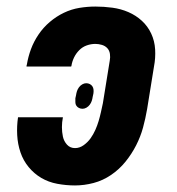

<svg xmlns="http://www.w3.org/2000/svg" viewBox="-20 -558 540 586"><path d="M209 8Q182 8 155 3Q128 -2 106 -15Q84 -28 67.5 -48Q51 -68 42.5 -93Q34 -118 32.5 -145.5Q31 -173 35 -200H172Q169 -185 169 -170Q169 -155 172 -141Q175 -127 184.5 -116.5Q194 -106 209 -106Q223 -106 235.5 -115Q248 -124 256.5 -136Q265 -148 271 -161.5Q277 -175 281 -188.5Q285 -202 288 -215.5Q291 -229 294 -243L315 -373Q317 -383 315.5 -393.5Q314 -404 307.5 -411Q301 -418 291 -421Q281 -424 271 -424Q258 -424 245 -419.5Q232 -415 222 -405Q212 -395 206 -382.5Q200 -370 198 -357Q198 -357 198 -356.5Q198 -356 197 -355H61Q61 -356 61 -357.5Q61 -359 62 -361Q66 -385 74.5 -408Q83 -431 97.5 -452.5Q112 -474 132 -491Q152 -508 175 -519Q198 -530 222.5 -534Q247 -538 271 -538Q297 -538 323 -534.5Q349 -531 372 -521Q395 -511 413 -494.5Q431 -478 441.5 -455.5Q452 -433 453.5 -407Q455 -381 450 -355L429 -225Q424 -196 416.5 -168.5Q409 -141 395.5 -114.5Q382 -88 363 -64.5Q344 -41 319 -24Q294 -7 265.5 0.5Q237 8 209 8ZM232 -226Q226 -226 221 -228.5Q216 -231 213 -235.5Q210 -240 210 -246Q210 -252 210 -258L212 -267Q213 -274 215 -280Q217 -286 221 -291.5Q225 -297 231 -300.5Q237 -304 243 -304Q249 -304 254 -301.5Q259 -299 262 -294.5Q265 -290 265.5 -284Q266 -278 265 -272L263 -263Q262 -256 260 -250Q258 -244 254 -238.5Q250 -233 244 -229.5Q238 -226 232 -226Z"/></svg>

Font: Iosevka Slab Heavy
Style: Italic
Weight: 900
Italic angle: -9°
Monospace: yes
Designer: Belleve Invis
Foundry: Belleve Invis
Version: Version 11.1.0; ttfautohint (v1.8.3)